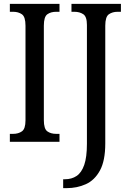

<svg xmlns="http://www.w3.org/2000/svg" viewBox="-20 -734 669 994"><path d="M31 0V-41H48Q75 -41 93.5 -54Q112 -67 112 -111V-601Q112 -647 93.5 -660Q75 -673 48 -673H31V-714H288V-673H271Q243 -673 225 -660Q207 -647 207 -601V-112Q207 -67 225 -54Q243 -41 271 -41H288V0ZM307 240V194H316Q351 194 376.5 177Q402 160 416 120Q430 80 430 10V-605Q430 -648 411 -660.5Q392 -673 365 -673H350V-714H606V-673H589Q562 -673 543.5 -660Q525 -647 525 -601V9Q525 98 497.5 148.5Q470 199 424.5 219.5Q379 240 325 240Z"/></svg>

Font: Noto Serif Ethiopic Condensed
Style: Regular
Weight: 400
Width: 3
Designer: Monotype Design Team
Foundry: Monotype Imaging Inc.
Version: Version 2.102; ttfautohint (v1.8.4.7-5d5b)